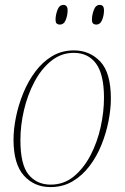

<svg xmlns="http://www.w3.org/2000/svg" viewBox="-20 -751 507 781"><path d="M185 10Q119 10 77 -37Q35 -84 35 -183Q35 -226 45 -275Q55 -324 74.5 -372Q94 -420 123.5 -459.5Q153 -499 192 -522.5Q231 -546 281 -546Q345 -546 388 -500.5Q431 -455 431 -350Q431 -308 421.5 -259Q412 -210 393 -162.5Q374 -115 344.5 -76Q315 -37 275.5 -13.5Q236 10 185 10ZM186 0Q240 0 280.5 -33.5Q321 -67 348.5 -120Q376 -173 389.5 -234.5Q403 -296 403 -353Q403 -448 371 -492Q339 -536 280 -536Q229 -536 188.5 -503.5Q148 -471 120 -418Q92 -365 77.5 -303Q63 -241 63 -181Q63 -81 96.5 -40.5Q130 0 186 0ZM371 -651Q364 -651 359 -655Q354 -659 354 -672Q354 -689 361.5 -710Q369 -731 386 -731Q394 -731 398.5 -726Q403 -721 403 -708Q403 -689 395.5 -670Q388 -651 371 -651ZM223 -651Q216 -651 211 -655Q206 -659 206 -672Q206 -689 213.5 -710Q221 -731 238 -731Q255 -731 255 -709Q255 -689 247.5 -670Q240 -651 223 -651Z"/></svg>

Font: Noto Serif Display SemiCondensed Thin
Style: Italic
Weight: 100
Width: 4
Italic angle: -12°
Designer: Monotype Design Team
Foundry: Monotype Imaging Inc.
Version: Version 2.009